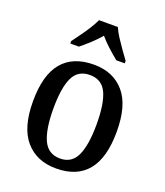

<svg xmlns="http://www.w3.org/2000/svg" viewBox="-142 -862 830 967"><g transform="rotate(20 273.0 -378.0)"><path d="M272 10Q168 10 108 -59Q48 -128 48 -269Q48 -410 105.5 -478.5Q163 -547 275 -547Q378 -547 437.5 -478.5Q497 -410 497 -269Q497 -128 440 -59Q383 10 272 10ZM274 -44Q337 -44 363 -101.5Q389 -159 389 -269Q389 -380 363 -435.5Q337 -491 273 -491Q209 -491 183 -435.5Q157 -380 157 -269Q157 -159 183.5 -101.5Q210 -44 274 -44ZM125 -619Q139 -638 158 -664Q177 -690 194 -717Q211 -744 221 -766H322Q331 -744 348.5 -717Q366 -690 384.5 -664Q403 -638 417 -619V-606H372Q348 -625 320 -650.5Q292 -676 271 -701Q250 -676 222.5 -650.5Q195 -625 171 -606H125Z"/></g></svg>

Font: Noto Serif Bengali SemiCondensed Medium
Style: Regular
Weight: 500
Width: 4
Designer: Juan Bruce, Universal Thirst, Indian Type Foundry and the Monotype Design Team.
Foundry: Monotype Imaging Inc.
Version: Version 2.003; ttfautohint (v1.8.4.7-5d5b)